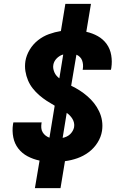

<svg xmlns="http://www.w3.org/2000/svg" viewBox="-20 -863 640 990"><path d="M160 107 184 -35Q151 -42 122.5 -57Q94 -72 74.5 -97Q55 -122 48.5 -155Q42 -188 47 -222L49 -232H195L194 -228Q192 -215 193 -203Q194 -191 200 -181Q206 -171 215 -164Q224 -157 235 -153L262 -318Q241 -330 221 -343Q201 -356 182.5 -372Q164 -388 149 -407Q134 -426 124.5 -448.5Q115 -471 111 -496Q107 -521 111 -548Q116 -578 133 -606.5Q150 -635 176 -655.5Q202 -676 232.5 -687Q263 -698 294 -703L317 -843H449L425 -699Q457 -692 484.5 -676.5Q512 -661 530 -636Q548 -611 553.5 -578.5Q559 -546 554 -513L552 -503H406L407 -507Q409 -519 408 -530Q407 -541 403.5 -551Q400 -561 392 -569Q384 -577 374 -581L347 -421Q370 -410 391 -396.5Q412 -383 431 -366.5Q450 -350 465 -331Q480 -312 491 -289Q502 -266 506 -240.5Q510 -215 506 -188Q501 -156 482.5 -127Q464 -98 437 -78Q410 -58 378.5 -47Q347 -36 315 -32L292 107ZM286 -459 306 -582Q287 -577 272.5 -562Q258 -547 255 -529Q253 -518 255 -508Q257 -498 261 -489Q265 -480 271.5 -472.5Q278 -465 286 -459ZM303 -152Q313 -154 323 -158.5Q333 -163 341 -170.5Q349 -178 354.5 -187.5Q360 -197 362 -207Q364 -219 361.5 -230Q359 -241 353.5 -250Q348 -259 340.5 -267Q333 -275 324 -281Z"/></svg>

Font: Iosevka Aile Heavy Oblique
Style: Regular
Weight: 900
Italic angle: -9°
Designer: Belleve Invis
Foundry: Belleve Invis
Version: Version 31.1.0; ttfautohint (v1.8.4)